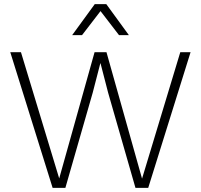

<svg xmlns="http://www.w3.org/2000/svg" viewBox="-20 -914 977 934"><path d="M236 0 30 -660H82L268 -46L440 -660H498L671 -45L857 -660H907L701 0H639L506 -463L469 -606H468L431 -463L298 0ZM607 -743H559L469 -860L379 -743H331L441 -894H497Z"/></svg>

Font: Work Sans Light
Style: Regular
Weight: 300
Designer: Wei Huang
Foundry: Wei Huang
Version: Version 2.012; ttfautohint (v1.8.3)